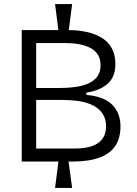

<svg xmlns="http://www.w3.org/2000/svg" viewBox="-20 -801 672 945"><path d="M268 -648 251 -781H335L318 -648ZM251 124 268 -8H317L335 124ZM87 -6V-653H314Q367 -653 410 -643Q453 -633 484 -613Q515 -593 531.5 -561Q548 -529 548 -485Q548 -447 533.5 -419Q519 -391 487 -372Q455 -353 405 -345V-334Q493 -326 533 -285Q573 -244 573 -178Q573 -123 548.5 -84.5Q524 -46 471.5 -26Q419 -6 336 -6ZM158 -70H348Q383 -70 411.5 -76Q440 -82 460 -95Q480 -108 491 -129Q502 -150 502 -180Q502 -207 492 -228.5Q482 -250 464 -265Q446 -280 420 -290Q394 -300 360.5 -304.5Q327 -309 287 -309H158ZM158 -368H273Q320 -368 357.5 -374Q395 -380 421.5 -393.5Q448 -407 461.5 -428Q475 -449 475 -479Q475 -509 463 -529.5Q451 -550 428.5 -563Q406 -576 373.5 -582.5Q341 -589 301 -589H158Z"/></svg>

Font: Bricolage Grotesque Light
Style: Regular
Weight: 300
Designer: Mathieu Triay
Foundry: Atelier Triay
Version: Version 1.000;gftools[0.9.30]